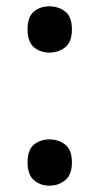

<svg xmlns="http://www.w3.org/2000/svg" viewBox="-20 -572 314 606"><path d="M67 -479Q67 -519 87 -535.5Q107 -552 136 -552Q165 -552 186 -535.5Q207 -519 207 -479Q207 -440 186 -423Q165 -406 136 -406Q107 -406 87 -423Q67 -440 67 -479ZM67 -59Q67 -99 87 -115.5Q107 -132 136 -132Q165 -132 186 -115.5Q207 -99 207 -59Q207 -21 186 -3.5Q165 14 136 14Q107 14 87 -3.5Q67 -21 67 -59Z"/></svg>

Font: Noto Kufi Arabic Medium
Style: Regular
Weight: 500
Designer: Monotype Design Team, David Williams, Khaled Hosny
Foundry: Google LLC
Version: Version 2.109; ttfautohint (v1.8.4.7-5d5b)